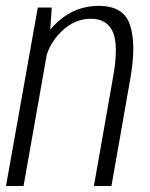

<svg xmlns="http://www.w3.org/2000/svg" viewBox="-34 -620 499 640"><path d="M-14 0H44.5L131.5 -492L138.5 -595H92ZM279 0H337.5L401 -361.5Q420.5 -474 399.2 -537.2Q378 -600.5 295.5 -600.5Q218 -600.5 160.2 -548.8Q102.5 -497 91 -434L115 -410Q125.5 -470.5 169.8 -514Q214 -557.5 268.5 -557.5Q324 -557.5 342.8 -511.8Q361.5 -466 343 -363.5Z"/></svg>

Font: Anybody SemiCondensed Light
Style: Italic
Weight: 300
Width: 4
Italic angle: -10°
Version: Version 1.113;gftools[0.9.25]